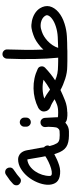

<svg xmlns="http://www.w3.org/2000/svg" viewBox="478 -1068 589 1586"><g transform="rotate(-90 773.0 -274.5)"><path d="M168 -459Q147 -444 140 -439Q133 -434 129 -431.5Q125 -429 120 -424.5Q115 -420 98 -406Q86 -395 71 -397Q56 -399 45 -410Q34 -422 36 -438Q38 -454 49 -463Q66 -478 71.5 -483Q77 -488 81.5 -491Q86 -494 94 -499.5Q102 -505 123 -520Q136 -529 151.5 -526.5Q167 -524 176 -511Q184 -499 182.5 -484Q181 -469 169 -460ZM450 0Q385 0 351.5 -23Q318 -46 300 -101L297 -109Q296 -112 295 -115Q294 -118 293 -121Q248 -96 201.5 -81Q155 -66 107 -77Q69 -86 53.5 -115Q38 -144 40.5 -182Q43 -220 60.5 -262Q78 -304 106.5 -339Q135 -374 172.5 -397Q210 -420 251 -420Q263 -420 276 -415Q291 -409 300.5 -399Q310 -389 315.5 -377.5Q321 -366 323.5 -355Q326 -344 327 -338L345 -238L350 -206Q357 -200 360 -194Q370 -176 360 -160Q362 -153 364 -146.5Q366 -140 368 -133L371 -124Q377 -109 383 -99.5Q389 -90 398 -85Q407 -80 420 -78Q433 -76 453 -76Q465 -77 478 -67.5Q491 -58 491 -41Q491 -23 477.5 -11.5Q464 0 450 0ZM113 -159Q113 -143 131 -141.5Q149 -140 175 -147.5Q201 -155 229 -168.5Q257 -182 276 -195L270 -225L253 -325Q251 -333 250.5 -338.5Q250 -344 248 -344Q218 -340 193.5 -322.5Q169 -305 151 -278.5Q133 -252 123 -221Q113 -190 113 -159Z M557 -315Q542 -315 531 -326Q520 -337 520 -353V-369Q520 -384 531 -395Q542 -406 557 -406Q573 -406 584 -395Q595 -384 595 -369V-353Q595 -337 584 -326Q573 -315 557 -315ZM442 0Q426 0 416 -12Q406 -24 407 -40Q408 -56 419.5 -66Q431 -76 447 -76Q473 -76 484 -77.5Q495 -79 500 -84Q505 -89 508.5 -93.5Q512 -98 514 -106.5Q516 -115 517 -128.5Q518 -142 519 -166V-171L517 -195Q516 -211 526.5 -222.5Q537 -234 553 -235Q570 -236 581 -225Q592 -214 593 -198L598 -102V-92Q600 -91 607.5 -90Q615 -89 637 -89Q653 -89 663.5 -77.5Q674 -66 674 -50Q673 -35 662.5 -24Q652 -13 636 -13H611Q600 -14 584 -16Q568 -18 553 -30L551 -28Q520 0 481 0Z M636 -14Q598 -14 592 -45Q590 -61 598.5 -75Q607 -89 637 -89Q676 -89 701.5 -98.5Q727 -108 747 -119Q730 -130 714 -139Q698 -148 681 -154Q666 -160 656.5 -173Q647 -186 646 -202Q644 -218 652.5 -231.5Q661 -245 675 -253Q750 -291 836 -292.5Q922 -294 997 -258Q1015 -250 1018 -230Q1021 -211 1007 -197Q958 -150 903 -114Q931 -101 960 -95.5Q989 -90 1022 -90Q1037 -90 1049.5 -81Q1062 -72 1064 -56Q1066 -41 1055 -27.5Q1044 -14 1019 -14Q968 -14 915 -31Q862 -48 823 -70Q781 -50 735.5 -32Q690 -14 636 -14ZM827 -156Q869 -180 908 -210Q829 -228 753 -204Q770 -195 785 -185Q800 -175 815 -164Z M1098 -13Q1081 -13 1061.5 -13Q1042 -13 1017 -14Q1001 -15 990.5 -26Q980 -37 980 -53Q981 -69 992 -79.5Q1003 -90 1018 -90H1019Q1041 -89 1058.5 -89Q1076 -89 1090 -89Q1081 -174 1079 -284.5Q1077 -395 1082 -513Q1083 -528 1094 -539Q1105 -550 1122 -549Q1138 -548 1148.5 -536.5Q1159 -525 1158 -509Q1155 -431 1154.5 -355Q1154 -279 1157 -211Q1163 -217 1168.5 -223Q1174 -229 1181 -235Q1204 -255 1227.5 -270Q1251 -285 1278 -294Q1308 -305 1333.5 -309Q1359 -313 1393 -306Q1427 -299 1454.5 -282Q1482 -265 1498 -240Q1523 -199 1514 -159Q1504 -119 1466 -86.5Q1428 -54 1370 -36Q1320 -20 1267 -17Q1214 -14 1165 -14L1145 -13ZM1171 -89Q1215 -90 1261 -92.5Q1307 -95 1347 -108Q1385 -120 1410 -138.5Q1435 -157 1440 -176Q1442 -183 1439.5 -188.5Q1437 -194 1435 -198Q1417 -224 1378 -232Q1371 -233 1365 -233.5Q1359 -234 1354 -234Q1332 -234 1303 -223Q1283 -216 1265.5 -205Q1248 -194 1231 -179Q1186 -137 1171 -89Z"/></g></svg>

Font: Dongol
Style: Regular
Weight: 400
Designer: Abdo Mohamed and Ibrahim Hamdi
Foundry: Protype Foundry
Version: Version 1.000;hotconv 1.0.109;makeotfexe 2.5.65596